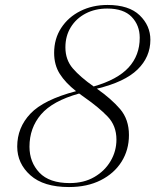

<svg xmlns="http://www.w3.org/2000/svg" viewBox="-20 -745 640 775"><path d="M500.5 -200Q500.5 -140 470.8 -92.5Q441 -45 386.5 -17.5Q332 10 258.5 10Q156 10 102.8 -37.5Q49.5 -85 49.5 -153.5Q49.5 -230 102.8 -286.2Q156 -342.5 287 -377Q244.5 -410.5 221.5 -446.5Q198.5 -482.5 198.5 -531.5Q198.5 -588.5 227 -632.2Q255.5 -676 304.5 -700.5Q353.5 -725 414 -725Q500.5 -725 543.8 -683.2Q587 -641.5 587 -584.5Q587 -515 535.2 -464.5Q483.5 -414 371 -387Q429 -346.5 464.8 -304.8Q500.5 -263 500.5 -200ZM244 -554Q244 -503.5 274 -468.8Q304 -434 358 -396Q454 -423.5 499 -472.5Q544 -521.5 544 -592.5Q544 -643 511.5 -676.8Q479 -710.5 413 -710.5Q364 -710.5 325.8 -690.5Q287.5 -670.5 265.8 -635.2Q244 -600 244 -554ZM99 -153Q99 -90.5 139 -48.2Q179 -6 261.5 -6Q318.5 -6 360.8 -30.5Q403 -55 426.5 -95Q450 -135 450 -181.5Q450 -237.5 414.5 -274.5Q379 -311.5 321 -352Q309.5 -360 299.5 -367.5Q192 -337.5 145.5 -283Q99 -228.5 99 -153Z"/></svg>

Font: Newsreader Display Light
Style: Italic
Weight: 300
Italic angle: -17°
Designer: Hugues Gentile
Foundry: Production Type
Version: Version 1.001